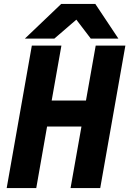

<svg xmlns="http://www.w3.org/2000/svg" viewBox="-20 -957 658 977"><path d="M142 -725H292.5L243 -445.5H417.5L467 -725H618L490 0H339L394.5 -313H219.5L164.5 0H14ZM291.5 -937H465L582.5 -760.5H442L368.5 -857L256.5 -760.5H106.5Z"/></svg>

Font: JuliaMono ExtraBold
Style: Italic
Weight: 800
Italic angle: -9°
Monospace: yes
Designer: cormullion
Foundry: corm
Version: Version 0.057; ttfautohint (v1.8.4)